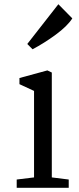

<svg xmlns="http://www.w3.org/2000/svg" viewBox="-20 -888 374 908"><path d="M59 0ZM141 -49V-458L72 -490V-519L204 -555L225 -545V-49L305 -39V0H59V-39ZM256 -868 322 -801Q298 -764 243.5 -724Q189 -684 134 -655L109 -680Z"/></svg>

Font: Martel
Style: Regular
Weight: 400
Designer: Dan Reynolds
Foundry: Dan Reynolds
Version: Version 1.001; ttfautohint (v1.1) -l 5 -r 5 -G 72 -x 0 -D la